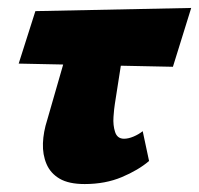

<svg xmlns="http://www.w3.org/2000/svg" viewBox="-20 -451 501 483"><path d="M193 12Q153 12 130 -1.5Q107 -15 97 -38.5Q87 -62 88 -90.5Q89 -119 99 -150L175 -414H304L269 -190Q267 -178 265.5 -157Q264 -136 269.5 -119Q275 -102 292 -102Q303 -102 316 -107.5Q329 -113 339 -121L355 -46Q328 -23 286.5 -5.5Q245 12 193 12ZM27 -291 69 -423 461 -431 415 -283Z"/></svg>

Font: Ysabeau Infant Black
Style: Italic
Weight: 900
Italic angle: -12°
Designer: Christian Thalmann (Catharsis Fonts)
Version: Version 2.001;gftools[0.9.30]; featfreeze: ss01,ss02,lnum